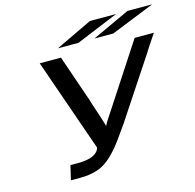

<svg xmlns="http://www.w3.org/2000/svg" viewBox="-120 -979 1119 1102"><g transform="rotate(-15 439.5 -427.5)"><path d="M291 -751 509 -855H546H665L413 -751H382ZM508 -751 732 -855H879L620 -751ZM168 -695H294L393 -408H392L422 -318Q429 -298 435.5 -275.5Q442 -253 443 -249Q452 -267 462 -282Q465 -287 491 -326L732 -695H846L795 -618Q793 -615 778 -591L544 -237Q491 -162 488 -158L461 -122Q401 -49 348.5 -24.5Q296 0 221 0H167L187 -85H232Q343 -85 361 -142Q317 -268 168 -695Z"/></g></svg>

Font: Coval
Style: Medium Italic
Weight: 500
Foundry: Context Ltd
Version: Version 001.000